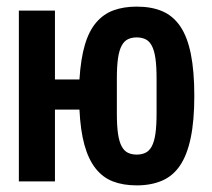

<svg xmlns="http://www.w3.org/2000/svg" viewBox="-20 -548 640 580"><path d="M393 12Q352 12 321 0Q290 -12 268.5 -39.5Q247 -67 235 -110.5Q223 -154 220 -217H146V0H37V-516H146V-308H220Q224 -371 236.5 -413Q249 -455 271 -480.5Q293 -506 323.5 -517Q354 -528 393 -528Q438 -528 470.5 -514Q503 -500 524.5 -468.5Q546 -437 556.5 -385Q567 -333 567 -258Q567 -183 556 -131Q545 -79 523.5 -47.5Q502 -16 469 -2Q436 12 393 12ZM393 -81Q408 -81 419.5 -86.5Q431 -92 438.5 -106Q446 -120 449.5 -144Q453 -168 453 -206V-310Q453 -348 449.5 -372Q446 -396 438.5 -410Q431 -424 419.5 -429.5Q408 -435 393 -435Q378 -435 366.5 -429.5Q355 -424 347.5 -410Q340 -396 336.5 -372Q333 -348 333 -310V-206Q333 -168 336.5 -144Q340 -120 347.5 -106Q355 -92 366.5 -86.5Q378 -81 393 -81Z"/></svg>

Font: IBM Plex Mono SmBld
Style: Regular
Weight: 600
Monospace: yes
Designer: Mike Abbink, Paul van der Laan, Pieter van Rosmalen
Foundry: Bold Monday
Version: Version 2.3